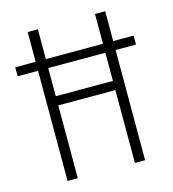

<svg xmlns="http://www.w3.org/2000/svg" viewBox="-109 -820 817 909"><g transform="rotate(-15 300.0 -365.0)"><path d="M110 0H160V-357H440V0H490V-540H590V-584H490V-730H440V-584H160V-730H110V-584H10V-540H110ZM160 -402V-540H440V-402Z"/></g></svg>

Font: JetBrains Mono Thin
Style: Regular
Weight: 100
Monospace: yes
Designer: Philipp Nurullin, Konstantin Bulenkov
Foundry: JetBrains
Version: Version 2.305